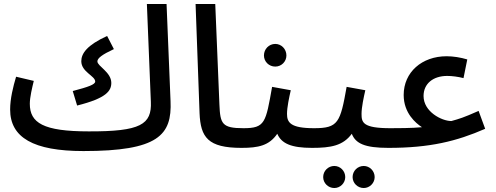

<svg xmlns="http://www.w3.org/2000/svg" viewBox="-20 -739 2493 966"><path d="M400 21C776 21 846 -59 838 -231L818 -719H719L739 -227C744 -113 688 -77 426 -78C197 -78 130 -121 130 -217C130 -250 142 -299 150 -332L61 -353C46 -303 31 -242 31 -188C31 -47 148 21 400 21ZM368 -208C516 -245 540 -282 540 -322C540 -376 470 -406 470 -430C470 -446 493 -464 553 -492L519 -558C418 -512 389 -470 389 -431C389 -377 459 -357 459 -329C459 -314 426 -302 346 -281Z M1195 5C1230 5 1254 -19 1254 -47C1254 -73 1239 -94 1205 -94C1097 -94 1088 -116 1084 -212L1063 -719H964L984 -170C989 -48 1026 5 1195 5Z M1365 -404C1396 -404 1421 -429 1421 -460C1421 -492 1396 -518 1365 -518C1333 -518 1308 -492 1308 -460C1308 -429 1333 -404 1365 -404ZM1195 5C1279 5 1334 -6 1375 -66C1396 -17 1445 5 1550 5C1586 5 1609 -19 1609 -47C1609 -73 1595 -94 1560 -94C1441 -94 1424 -123 1424 -166C1424 -199 1435 -250 1443 -285L1349 -302C1317 -122 1314 -94 1205 -94Z M1550 5C1645 5 1706 -6 1750 -66C1769 -17 1815 5 1934 5C1969 5 1992 -19 1992 -47C1992 -73 1978 -94 1944 -94C1805 -94 1799 -123 1799 -166C1799 -199 1810 -250 1818 -285L1724 -302C1692 -122 1682 -94 1560 -94ZM1810 207C1840 207 1865 182 1865 152C1865 121 1840 96 1810 96C1779 96 1754 121 1754 152C1754 182 1779 207 1810 207ZM1662 207C1692 207 1717 182 1717 152C1717 121 1692 96 1662 96C1631 96 1606 121 1606 152C1606 182 1631 207 1662 207Z M1934 5C2142 5 2277 -28 2421 -91L2388 -181C2309 -146 2293 -142 2251 -130C2202 -130 2111 -177 2111 -256C2111 -318 2159 -357 2230 -357C2254 -357 2285 -353 2312 -346L2331 -440C2297 -450 2261 -456 2227 -456C2103 -456 2011 -376 2011 -261C2011 -170 2072 -119 2103 -99C2088 -98 2061 -94 1944 -94Z"/></svg>

Font: Noto Sans Arabic UI Md
Style: Regular
Weight: 500
Designer: Monotype Design Team, Nadine Chahine and Nizar Qandah
Foundry: Monotype Imaging Inc.
Version: Version 2.010